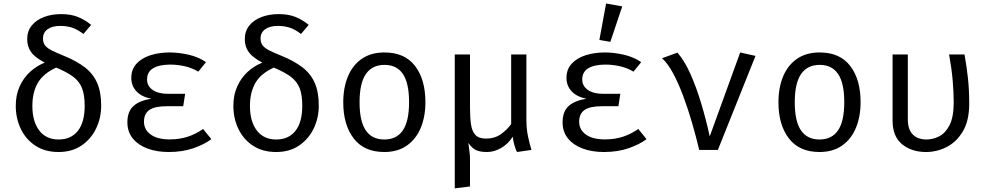

<svg xmlns="http://www.w3.org/2000/svg" viewBox="-20 -848 5578 1086"><path d="M326.2 -768.2Q380.5 -768.2 420.3 -752.3Q460 -736.4 495.4 -707.2L451.8 -655.9Q416.9 -682.6 386.4 -692.1Q355.9 -701.5 320.5 -701.5Q275.9 -701.5 249.5 -682.8Q223.1 -664.1 223.1 -630.3Q223.1 -606.2 235.1 -590.8Q247.2 -575.4 273.8 -562.1Q300.5 -548.7 345.1 -530.8Q414.9 -502.1 460.8 -466.4Q506.7 -430.8 529.5 -379Q552.3 -327.2 552.3 -249.7Q552.3 -181 523.6 -121.3Q494.9 -61.5 441 -24.9Q387.2 11.8 311.3 11.8Q234.9 11.8 180.8 -23.6Q126.7 -59 97.9 -118.5Q69.2 -177.9 69.2 -249.2Q69.2 -311.3 91.3 -359.7Q113.3 -408.2 150.5 -442.1Q187.7 -475.9 233.3 -493.8Q177.9 -522.6 155.9 -553.6Q133.8 -584.6 133.8 -626.2Q133.8 -671.8 159.2 -703.3Q184.6 -734.9 227.9 -751.5Q271.3 -768.2 326.2 -768.2ZM297.9 -465.6Q224.6 -432.3 193.8 -379Q163.1 -325.6 163.1 -248.7Q163.1 -160.5 202.1 -109.7Q241 -59 311.3 -59Q381.5 -59 420.3 -107.7Q459 -156.4 459 -249.7Q459 -310.8 444.1 -349Q429.2 -387.2 394.4 -413.6Q359.5 -440 297.9 -465.6Z M1016.4 -247.2H924.1Q854.9 -247.2 824.6 -225.9Q794.4 -204.6 794.4 -159.5Q794.4 -114.4 832.6 -86.9Q870.8 -59.5 939 -59.5Q997.9 -59.5 1044.6 -75.6Q1091.3 -91.8 1128.7 -118.5L1175.4 -61Q1136.4 -31.3 1074.4 -9.7Q1012.3 11.8 933.8 11.8Q867.2 11.8 814.6 -7.7Q762.1 -27.2 731.3 -64.6Q700.5 -102.1 700.5 -156.4Q700.5 -217.9 735.6 -249Q770.8 -280 835.9 -289.2Q779.5 -301 751 -332.3Q722.6 -363.6 722.6 -407.7Q722.6 -455.4 751.8 -487.4Q781 -519.5 830.5 -535.4Q880 -551.3 939.5 -551.3Q990.8 -551.3 1047.2 -538.5Q1103.6 -525.6 1145.1 -496.4L1101.5 -442.6Q1066.7 -464.1 1025.1 -473.3Q983.6 -482.6 943.1 -482.6Q881 -482.6 846.4 -462.1Q811.8 -441.5 811.8 -398.5Q811.8 -361.5 843.3 -339.5Q874.9 -317.4 929.7 -317.4H1027.2Z M1556.9 -768.2Q1611.3 -768.2 1651 -752.3Q1690.8 -736.4 1726.2 -707.2L1682.6 -655.9Q1647.7 -682.6 1617.2 -692.1Q1586.7 -701.5 1551.3 -701.5Q1506.7 -701.5 1480.3 -682.8Q1453.8 -664.1 1453.8 -630.3Q1453.8 -606.2 1465.9 -590.8Q1477.9 -575.4 1504.6 -562.1Q1531.3 -548.7 1575.9 -530.8Q1645.6 -502.1 1691.5 -466.4Q1737.4 -430.8 1760.3 -379Q1783.1 -327.2 1783.1 -249.7Q1783.1 -181 1754.4 -121.3Q1725.6 -61.5 1671.8 -24.9Q1617.9 11.8 1542.1 11.8Q1465.6 11.8 1411.5 -23.6Q1357.4 -59 1328.7 -118.5Q1300 -177.9 1300 -249.2Q1300 -311.3 1322.1 -359.7Q1344.1 -408.2 1381.3 -442.1Q1418.5 -475.9 1464.1 -493.8Q1408.7 -522.6 1386.7 -553.6Q1364.6 -584.6 1364.6 -626.2Q1364.6 -671.8 1390 -703.3Q1415.4 -734.9 1458.7 -751.5Q1502.1 -768.2 1556.9 -768.2ZM1528.7 -465.6Q1455.4 -432.3 1424.6 -379Q1393.8 -325.6 1393.8 -248.7Q1393.8 -160.5 1432.8 -109.7Q1471.8 -59 1542.1 -59Q1612.3 -59 1651 -107.7Q1689.7 -156.4 1689.7 -249.7Q1689.7 -310.8 1674.9 -349Q1660 -387.2 1625.1 -413.6Q1590.3 -440 1528.7 -465.6Z M2154.9 -551.3Q2269.2 -551.3 2327.7 -474.9Q2386.2 -398.5 2386.2 -270.3Q2386.2 -187.7 2359.5 -124.1Q2332.8 -60.5 2281 -24.4Q2229.2 11.8 2153.8 11.8Q2039.5 11.8 1980.5 -65.1Q1921.5 -142.1 1921.5 -269.2Q1921.5 -352.3 1948.2 -416.2Q1974.9 -480 2026.9 -515.6Q2079 -551.3 2154.9 -551.3ZM2154.9 -481Q2085.1 -481 2049.5 -429.2Q2013.8 -377.4 2013.8 -269.2Q2013.8 -162.1 2049 -110.5Q2084.1 -59 2153.8 -59Q2223.6 -59 2258.7 -110.8Q2293.8 -162.6 2293.8 -270.3Q2293.8 -377.9 2259 -429.5Q2224.1 -481 2154.9 -481Z M2957.4 -540V-171.8Q2957.4 -119 2966.9 -74.9Q2976.4 -30.8 2986.2 0L2904.6 11.8Q2896.4 -1.5 2889.2 -28.5Q2882.1 -55.4 2880 -74.9Q2855.9 -35.4 2815.9 -11.8Q2775.9 11.8 2735.4 11.8Q2694.4 11.8 2671.5 0.5Q2648.7 -10.8 2629.2 -39.5Q2632.8 -11.8 2635.6 10.8Q2638.5 33.3 2638.5 49.7V206.7L2552.3 217.4V-540H2638.5V-237.4Q2638.5 -183.1 2644.1 -144.4Q2649.7 -105.6 2669 -84.9Q2688.2 -64.1 2729.2 -64.1Q2777.9 -64.1 2813.1 -89Q2848.2 -113.8 2871.3 -146.2V-540Z M3477.9 -247.2H3385.6Q3316.4 -247.2 3286.2 -225.9Q3255.9 -204.6 3255.9 -159.5Q3255.9 -114.4 3294.1 -86.9Q3332.3 -59.5 3400.5 -59.5Q3459.5 -59.5 3506.2 -75.6Q3552.8 -91.8 3590.3 -118.5L3636.9 -61Q3597.9 -31.3 3535.9 -9.7Q3473.8 11.8 3395.4 11.8Q3328.7 11.8 3276.2 -7.7Q3223.6 -27.2 3192.8 -64.6Q3162.1 -102.1 3162.1 -156.4Q3162.1 -217.9 3197.2 -249Q3232.3 -280 3297.4 -289.2Q3241 -301 3212.6 -332.3Q3184.1 -363.6 3184.1 -407.7Q3184.1 -455.4 3213.3 -487.4Q3242.6 -519.5 3292.1 -535.4Q3341.5 -551.3 3401 -551.3Q3452.3 -551.3 3508.7 -538.5Q3565.1 -525.6 3606.7 -496.4L3563.1 -442.6Q3528.2 -464.1 3486.7 -473.3Q3445.1 -482.6 3404.6 -482.6Q3342.6 -482.6 3307.9 -462.1Q3273.3 -441.5 3273.3 -398.5Q3273.3 -361.5 3304.9 -339.5Q3336.4 -317.4 3391.3 -317.4H3488.7ZM3408.2 -828.2 3499.5 -811.8 3432.3 -611.3 3370.3 -622.1Z M3934.9 0Q3917.9 -72.3 3895.1 -151Q3872.3 -229.7 3845.1 -303.1Q3817.9 -376.4 3787.4 -433.1Q3756.9 -489.7 3724.6 -518.5L3811.8 -550.3Q3851.8 -504.6 3885.1 -430Q3918.5 -355.4 3945.9 -264.1Q3973.3 -172.8 3994.4 -76.4L4166.7 -551.3L4253.3 -531.8L4040.5 0Z M4616.4 -551.3Q4730.8 -551.3 4789.2 -474.9Q4847.7 -398.5 4847.7 -270.3Q4847.7 -187.7 4821 -124.1Q4794.4 -60.5 4742.6 -24.4Q4690.8 11.8 4615.4 11.8Q4501 11.8 4442.1 -65.1Q4383.1 -142.1 4383.1 -269.2Q4383.1 -352.3 4409.7 -416.2Q4436.4 -480 4488.5 -515.6Q4540.5 -551.3 4616.4 -551.3ZM4616.4 -481Q4546.7 -481 4511 -429.2Q4475.4 -377.4 4475.4 -269.2Q4475.4 -162.1 4510.5 -110.5Q4545.6 -59 4615.4 -59Q4685.1 -59 4720.3 -110.8Q4755.4 -162.6 4755.4 -270.3Q4755.4 -377.9 4720.5 -429.5Q4685.6 -481 4616.4 -481Z M5435.4 -540Q5447.7 -472.3 5454.9 -406.4Q5462.1 -340.5 5462.1 -261.5Q5462.1 -165.6 5426.4 -105.4Q5390.8 -45.1 5334.9 -16.7Q5279 11.8 5217.9 11.8Q5135.9 11.8 5082.3 -32.3Q5028.7 -76.4 5028.7 -165.1V-540H5114.9V-172.8Q5114.9 -115.4 5143.1 -87.2Q5171.3 -59 5221 -59Q5257.4 -59 5292.8 -77.2Q5328.2 -95.4 5351.3 -141Q5374.4 -186.7 5374.4 -269.2Q5374.4 -326.2 5368.5 -394.1Q5362.6 -462.1 5348.2 -540Z"/></svg>

Font: FiraCode Nerd Font Mono
Style: Regular
Weight: 400
Monospace: yes
Designer: Carrois Corporate, Edenspiekermann AG, Nikita Prokopov
Foundry: Carrois Corporate, Edenspiekermann AG, Nikita Prokopov
Version: Version 6.002;Nerd Fonts 3.4.0